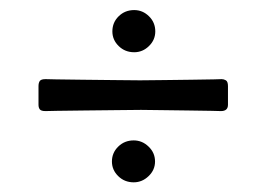

<svg xmlns="http://www.w3.org/2000/svg" viewBox="-20 -471 539 387"><path d="M250.5 -365.7Q231.9 -365.7 219.2 -378.2Q206.5 -390.6 206.5 -407.7Q206.5 -425.8 219.2 -438.2Q231.9 -450.7 250.5 -450.7Q267.6 -450.7 280.3 -438.2Q293 -425.8 293 -407.7Q293 -390.6 280.3 -378.2Q267.6 -365.7 250.5 -365.7ZM71.8 -247.1Q63 -247.1 60.3 -250.5Q57.6 -253.9 57.6 -259.8V-297.4Q57.6 -304.2 60.3 -307.9Q63 -311.5 71.8 -311.5Q71.8 -311.5 93 -311Q114.3 -310.5 145.8 -310.3Q177.2 -310.1 209.2 -309.6Q241.2 -309.1 262.2 -309.1Q282.7 -309.1 311 -309.6Q339.4 -310.1 366.2 -310.3Q393.1 -310.5 410.4 -311Q427.7 -311.5 426.8 -311.5Q431.2 -311.5 435.3 -309.1Q439.5 -306.6 439.5 -297.4V-259.8Q439.5 -247.1 425.3 -247.1Q425.3 -247.1 406.2 -247.6Q387.2 -248 359.9 -248.3Q332.5 -248.5 305.9 -249Q279.3 -249.5 264.2 -249.5Q246.1 -249.5 214.6 -249Q183.1 -248.5 150.1 -248.3Q117.2 -248 94.5 -247.6Q71.8 -247.1 71.8 -247.1ZM249.5 -103.5Q231 -103.5 218.3 -116Q205.6 -128.4 205.6 -145.5Q205.6 -163.1 218.3 -175.5Q231 -188 249.5 -188Q266.6 -188 279.5 -175.5Q292.5 -163.1 292.5 -145.5Q292.5 -128.4 279.5 -116Q266.6 -103.5 249.5 -103.5Z"/></svg>

Font: David Libre
Style: Regular
Weight: 400
Designer: Ismar David, J. Victor Gaultney, Annie Olsen and Meir Sadan
Foundry: Monotype Imaging Inc. & SIL International
Version: Version 1.100; ttfautohint (v1.8.4.7-5d5b)